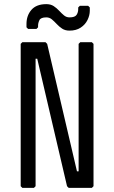

<svg xmlns="http://www.w3.org/2000/svg" viewBox="-20 -908 552 928"><path d="M88 0 80 -8V-696L88 -704H200L208 -696L352 -80H360V-696L368 -704H424L432 -696V-8L424 0H312L304 -8L160 -624H152V-8L144 0ZM316 -760Q295 -760 280.5 -769.5Q266 -779 254 -792Q242 -805 230.5 -814.5Q219 -824 204 -824Q177 -824 170.5 -810.5Q164 -797 164 -784V-776L156 -768H116L108 -776V-792Q108 -833 132 -860.5Q156 -888 204 -888Q225 -888 239.5 -878.5Q254 -869 266 -856Q278 -843 289.5 -833.5Q301 -824 316 -824Q342 -824 350 -836Q358 -848 358 -864V-872L366 -880H406L414 -872V-856Q414 -834 403 -811.5Q392 -789 370 -774.5Q348 -760 316 -760Z"/></svg>

Font: Hasubi Mono
Style: Regular
Weight: 400
Designer: Eli Heuer
Foundry: Eli Heuer
Version: Version 1.000